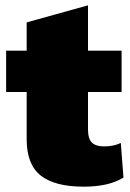

<svg xmlns="http://www.w3.org/2000/svg" viewBox="-20 -690 489 720"><path d="M433 -154 443 -24Q388 10 294 10Q186 10 133 -31.5Q80 -73 80 -168V-345H3V-500H80V-606L310 -670V-500H436V-345H310V-204Q310 -170 324.5 -155.5Q339 -141 370 -141Q407 -141 433 -154Z"/></svg>

Font: Elaine Sans Black
Style: Regular
Weight: 900
Designer: Wei Huang
Foundry: Wei Huang
Version: Version 2.001;December 24, 2019;FontCreator 12.0.0.2547 64-b